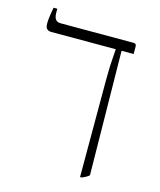

<svg xmlns="http://www.w3.org/2000/svg" viewBox="-101 -720 665 800"><g transform="rotate(15 231.5 -320.5)"><path d="M320 6V-414Q320 -447 321 -470Q322 -493 323.5 -511.5Q325 -530 326 -546V-547H48Q35 -547 28.5 -554Q22 -561 22 -576Q22 -588 23.5 -600.5Q25 -613 27 -625Q29 -637 31 -647H47V-631Q47 -611 54 -601.5Q61 -592 75 -592H389Q397 -592 400 -589Q403 -586 403 -578V-547H351L358 -12Q353 -7 345 -2.5Q337 2 327 6Z"/></g></svg>

Font: Noto Serif Hebrew ExtraLight
Style: Regular
Weight: 250
Version: Version 2.003